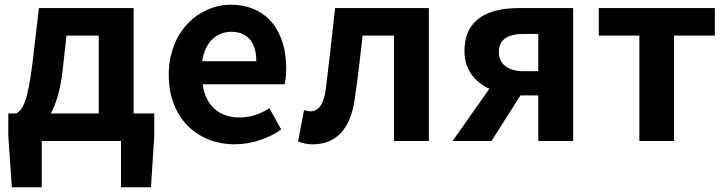

<svg xmlns="http://www.w3.org/2000/svg" viewBox="-20 -594 3061 809"><path d="M260 -444H396V-116H194C217 -158 235 -217 244 -298ZM543 -116V-560H144L117 -330C97 -166 76 -131 48 -116H15V-20L30 195H156V0H490V195H616L630 -20V-116Z M969 14C1039 14 1110 -10 1165 -48L1115 -138C1075 -113 1035 -99 989 -99C906 -99 846 -147 834 -239H1179C1183 -252 1186 -279 1186 -306C1186 -461 1106 -574 952 -574C818 -574 691 -461 691 -279C691 -95 813 14 969 14ZM832 -336C843 -418 895 -460 954 -460C1026 -460 1060 -412 1060 -336Z M1298 14C1399 14 1458 -54 1475 -179C1488 -266 1498 -356 1508 -444H1640V0H1787V-560H1392C1379 -446 1367 -332 1353 -219C1344 -152 1321 -125 1288 -125C1277 -125 1269 -128 1261 -130L1236 2C1255 10 1274 14 1298 14Z M2248 -294H2186C2119 -294 2082 -325 2082 -375C2082 -427 2119 -451 2186 -451H2248ZM2167 -560C2038 -560 1937 -515 1937 -379C1937 -299 1982 -248 2042 -220L1887 0H2051L2173 -192H2175H2248V0H2395V-560Z M2674 0H2820V-444H2992V-560H2503V-444H2674Z"/></svg>

Font: Source Han Sans SC Bold
Style: Regular
Weight: 700
Designer: Ryoko NISHIZUKA (kana & ideographs); Paul D. Hunt (Latin, Greek & Cyrillic); Wenlong ZHANG (bopomofo); Sandoll Communica
Foundry: Adobe Systems Incorporated
Version: Version 1.001;PS 1.001;hotconv 1.0.78;makeotf.lib2.5.61930